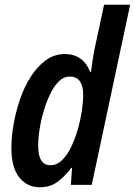

<svg xmlns="http://www.w3.org/2000/svg" viewBox="-20 -780 569 810"><path d="M148 10Q94 10 61 -32Q28 -74 28 -156Q28 -203 37.5 -256.5Q47 -310 65 -362.5Q83 -415 110.5 -457.5Q138 -500 173.5 -526Q209 -552 254 -552Q293 -552 320 -532Q347 -512 360 -477H364Q367 -501 371 -528Q375 -555 380 -578L419 -760H529L367 0H279L284 -72H281Q252 -34 221.5 -12Q191 10 148 10ZM193 -83Q220 -83 242 -104.5Q264 -126 280.5 -160.5Q297 -195 308.5 -235.5Q320 -276 325.5 -314Q331 -352 331 -380Q331 -417 317 -437Q303 -457 274 -457Q249 -457 228.5 -437Q208 -417 192 -384Q176 -351 164.5 -312Q153 -273 147 -234.5Q141 -196 141 -165Q141 -83 193 -83Z"/></svg>

Font: Noto Sans Condensed SemiBold
Style: Italic
Weight: 600
Width: 3
Italic angle: -12°
Designer: Monotype Design Team
Foundry: Monotype Imaging Inc.
Version: Version 2.013; ttfautohint (v1.8.4.7-5d5b)